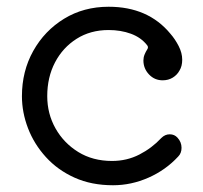

<svg xmlns="http://www.w3.org/2000/svg" viewBox="-20 -532 602 569"><path d="M506 -124Q518 -111 518 -94Q518 -78 508 -68Q471 -28 420 -5.5Q369 17 315 17Q251 17 201 -5.5Q151 -28 116 -66.5Q81 -105 63 -152Q45 -199 45 -247Q45 -321 78.5 -381Q112 -441 170 -476.5Q228 -512 302 -512Q419 -512 485 -432Q499 -416 509.5 -395.5Q520 -375 520 -355Q520 -336 512 -323Q505 -310 492 -302Q479 -294 462 -294Q438 -294 421.5 -311.5Q405 -329 405 -353Q405 -362 408.5 -370.5Q412 -379 416 -385Q421 -392 416 -398Q398 -421 368 -432Q338 -443 302 -443Q248 -443 207 -417Q166 -391 143 -347Q120 -303 120 -247Q120 -195 144.5 -151.5Q169 -108 212 -81.5Q255 -55 312 -55Q356 -55 393 -74Q430 -93 458 -123Q469 -134 483 -134Q497 -134 506 -124Z"/></svg>

Font: Kiwi Maru
Style: Regular
Weight: 400
Designer: Hiroki-Chan
Version: Version 1.100